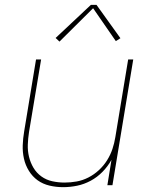

<svg xmlns="http://www.w3.org/2000/svg" viewBox="-20 -766 640 794"><path d="M241 8Q212 8 184.5 1.5Q157 -5 135.5 -20.5Q114 -36 99.5 -59.5Q85 -83 79 -110Q73 -137 74 -165.5Q75 -194 80 -223L129 -520H150L100 -220Q96 -194 95 -168Q94 -142 100 -117.5Q106 -93 118.5 -72Q131 -51 151 -36.5Q171 -22 196 -16.5Q221 -11 247 -11Q272 -11 297 -15.5Q322 -20 345.5 -32Q369 -44 389 -62.5Q409 -81 423 -103.5Q437 -126 445 -150Q453 -174 457 -199L510 -520H531L445 0H424L441 -105Q426 -78 404 -55.5Q382 -33 355 -18.5Q328 -4 299 2Q270 8 241 8ZM226 -594 210 -609 356 -746H379L478 -608L459 -596L365 -732Z"/></svg>

Font: Iosevka SS04 Thin Extended
Style: Italic
Weight: 100
Width: 7
Italic angle: -9°
Monospace: yes
Designer: Belleve Invis
Foundry: Belleve Invis
Version: Version 19.0.0; ttfautohint (v1.8.4)